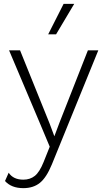

<svg xmlns="http://www.w3.org/2000/svg" viewBox="-20 -761 550 996"><path d="M249 92Q221 160 187 187.5Q153 215 101 215Q39 215 6 178L25 135Q49 171 101 171Q136 171 160.5 151.5Q185 132 206 80L238 0L186 -124L27 -500H84L237 -121L262 -54L289 -126L436 -500H490ZM365 -741 271 -583H230L310 -741Z"/></svg>

Font: Work Sans Light
Style: Regular
Weight: 300
Designer: Wei Huang
Foundry: Wei Huang
Version: Version 1.500